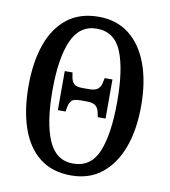

<svg xmlns="http://www.w3.org/2000/svg" viewBox="-82 -796 776 876"><g transform="rotate(10 305.5 -357.5)"><path d="M305 10Q217 10 159 -36Q101 -82 72.5 -165Q44 -248 44 -359Q44 -470 73 -552Q102 -634 160 -679.5Q218 -725 306 -725Q389 -725 447 -679.5Q505 -634 535.5 -551.5Q566 -469 566 -358Q566 -247 535.5 -164.5Q505 -82 447 -36Q389 10 305 10ZM305 -45Q388 -45 421.5 -126.5Q455 -208 455 -358Q455 -508 421.5 -589Q388 -670 306 -670Q227 -670 191 -589Q155 -508 155 -358Q155 -208 190.5 -126.5Q226 -45 305 -45ZM195 -273V-454H231L234 -435Q237 -416 247 -404Q257 -392 289 -392H318Q349 -392 361 -404Q373 -416 376 -435L380 -454H416V-273H380L376 -292Q373 -311 361 -323Q349 -335 318 -335H289Q257 -335 247 -323.5Q237 -312 234 -292L231 -273Z"/></g></svg>

Font: Noto Serif ExtraCondensed Medium
Style: Regular
Weight: 500
Width: 2
Designer: Monotype Design Team
Foundry: Monotype Imaging Inc.
Version: Version 2.015